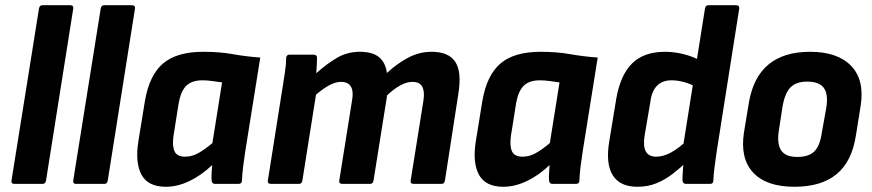

<svg xmlns="http://www.w3.org/2000/svg" viewBox="-20 -703 3334 734"><path d="M35 0Q22 0 24 -13L129 -670Q131 -683 142 -683H248Q262 -683 260 -670L156 -13Q154 0 143 0Z M271 0Q258 0 260 -13L365 -670Q367 -683 378 -683H484Q498 -683 496 -670L392 -13Q390 0 379 0Z M614 11Q546 11 521 -35Q496 -81 509 -163L534 -317Q551 -416 603.5 -460.5Q656 -505 757 -505Q819 -505 869.5 -496Q920 -487 975 -483L918 -127Q913 -94 909.5 -66.5Q906 -39 905 -13Q905 0 892 0H802Q790 0 789 -13Q788 -26 789 -41Q790 -56 791 -72Q749 -32 703.5 -10.5Q658 11 614 11ZM688 -104Q713 -104 737 -117Q761 -130 792 -156L829 -388Q813 -390 793 -393Q773 -396 754 -396Q713 -396 692 -375Q671 -354 663 -308L643 -182Q638 -144 647.5 -124Q657 -104 688 -104Z M1016 0Q1002 0 1004 -13L1060 -367Q1065 -399 1069.5 -428Q1074 -457 1074 -482Q1075 -494 1087 -494H1179Q1191 -494 1192 -483Q1192 -469 1191 -454.5Q1190 -440 1189 -423Q1228 -458 1267.5 -481.5Q1307 -505 1356 -505Q1404 -505 1429 -484.5Q1454 -464 1459 -424Q1498 -460 1540.5 -482.5Q1583 -505 1630 -505Q1695 -505 1720.5 -466.5Q1746 -428 1732 -343L1681 -13Q1679 0 1668 0H1561Q1548 0 1550 -13L1599 -320Q1604 -354 1594 -372Q1584 -390 1557 -390Q1535 -390 1511 -377Q1487 -364 1460 -339L1408 -13Q1406 0 1395 0H1289Q1275 0 1277 -13L1326 -320Q1332 -354 1321.5 -372Q1311 -390 1284 -390Q1263 -390 1239.5 -377.5Q1216 -365 1188 -341L1136 -13Q1134 0 1123 0Z M1904 11Q1836 11 1811 -35Q1786 -81 1799 -163L1824 -317Q1841 -416 1893.5 -460.5Q1946 -505 2047 -505Q2109 -505 2159.5 -496Q2210 -487 2265 -483L2208 -127Q2203 -94 2199.5 -66.5Q2196 -39 2195 -13Q2195 0 2182 0H2092Q2080 0 2079 -13Q2078 -26 2079 -41Q2080 -56 2081 -72Q2039 -32 1993.5 -10.5Q1948 11 1904 11ZM1978 -104Q2003 -104 2027 -117Q2051 -130 2082 -156L2119 -388Q2103 -390 2083 -393Q2063 -396 2044 -396Q2003 -396 1982 -375Q1961 -354 1953 -308L1933 -182Q1928 -144 1937.5 -124Q1947 -104 1978 -104Z M2417 11Q2350 11 2322.5 -33Q2295 -77 2309 -162L2336 -326Q2352 -417 2397 -461Q2442 -505 2522 -505Q2558 -505 2595 -495.5Q2632 -486 2657 -471L2643 -369Q2621 -382 2596 -389Q2571 -396 2547 -396Q2512 -396 2491.5 -375Q2471 -354 2466 -312L2444 -183Q2438 -144 2449 -124Q2460 -104 2489 -104Q2516 -104 2546 -120.5Q2576 -137 2612 -171L2609 -88Q2580 -60 2550.5 -37.5Q2521 -15 2488.5 -2Q2456 11 2417 11ZM2602 0Q2591 0 2589 -13Q2589 -29 2590.5 -50Q2592 -71 2594 -91L2591 -141L2675 -670Q2677 -683 2688 -683H2794Q2808 -683 2806 -670L2720 -125Q2715 -92 2711.5 -63.5Q2708 -35 2707 -13Q2707 0 2695 0Z M3017 11Q2910 11 2859.5 -43Q2809 -97 2824 -196L2843 -311Q2876 -505 3077 -505Q3182 -505 3234 -451Q3286 -397 3270 -297L3252 -185Q3237 -86 3178.5 -37.5Q3120 11 3017 11ZM3028 -103Q3072 -103 3093.5 -124.5Q3115 -146 3122 -197L3139 -292Q3147 -344 3129 -367.5Q3111 -391 3066 -391Q3024 -391 3002.5 -369.5Q2981 -348 2972 -298L2957 -201Q2950 -151 2967 -127Q2984 -103 3028 -103Z"/></svg>

Font: Sofia Sans Semi Condensed ExtraBold
Style: Italic
Weight: 800
Italic angle: -9°
Version: Version 4.100